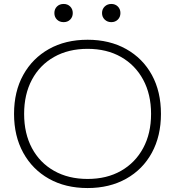

<svg xmlns="http://www.w3.org/2000/svg" viewBox="-20 -941 885 971"><path d="M423 10Q311 10 227.5 -37Q144 -84 97.5 -168.5Q51 -253 51 -365Q51 -478 97.5 -562Q144 -646 227.5 -693Q311 -740 423 -740Q534 -740 618 -693Q702 -646 748 -562Q794 -478 794 -365Q794 -253 748 -168.5Q702 -84 618 -37Q534 10 423 10ZM423 -36Q520 -36 592 -77Q664 -118 704 -192Q744 -266 744 -365Q744 -464 704 -538Q664 -612 592 -653Q520 -694 423 -694Q326 -694 253.5 -653Q181 -612 141.5 -538Q102 -464 102 -365Q102 -266 141.5 -192Q181 -118 253.5 -77Q326 -36 423 -36ZM302 -829Q281 -829 268 -842Q255 -855 255 -875Q255 -895 268 -908Q281 -921 302 -921Q322 -921 335 -908Q348 -895 348 -875Q348 -855 335 -842Q322 -829 302 -829ZM543 -829Q523 -829 509.5 -842Q496 -855 496 -875Q496 -895 509.5 -908Q523 -921 543 -921Q563 -921 576 -908Q589 -895 589 -875Q589 -855 576 -842Q563 -829 543 -829Z"/></svg>

Font: M PLUS 2 Thin Light
Style: Regular
Weight: 300
Version: Version 1.001